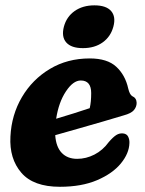

<svg xmlns="http://www.w3.org/2000/svg" viewBox="-20 -687 542 718"><path d="M464 -152.5Q463 -113.5 432 -75.8Q401 -38 343 -13.2Q285 11.5 204 11.5Q105 11.5 59.8 -41Q14.5 -93.5 19 -176.5Q23 -257.5 62 -323.8Q101 -390 166.5 -429.2Q232 -468.5 315.5 -468.5Q381.5 -468.5 415 -437.2Q448.5 -406 459.5 -356Q465 -333 474.5 -327.5Q490.5 -320.5 491 -302.5Q491 -287.5 480.8 -275.2Q470.5 -263 442.5 -255.5Q410 -245.5 365 -232.5Q320 -219.5 272.8 -206Q225.5 -192.5 186.5 -181.5Q189.5 -137.5 211 -115.2Q232.5 -93 268.5 -93Q302 -93 333.2 -109Q364.5 -125 387 -156Q403.5 -175 415.2 -182.2Q427 -189.5 440.5 -188Q454 -186.5 459.2 -176Q464.5 -165.5 464 -152.5ZM282 -386Q253.5 -386 226.5 -345.2Q199.5 -304.5 190 -243Q221.5 -252.5 255.5 -263Q289.5 -273.5 315.5 -282.5Q321 -305 321 -339Q321 -386 282 -386ZM290 -507Q246.5 -507 227.8 -528.2Q209 -549.5 219 -587.5Q229 -624.5 259.2 -645.8Q289.5 -667 333 -667Q377 -667 395.5 -645.8Q414 -624.5 404 -587.5Q394 -550 364 -528.5Q334 -507 290 -507Z"/></svg>

Font: Fraunces 72pt S100
Style: Bold Italic
Weight: 700
Italic angle: -16°
Version: Version 1.000; ttfautohint (v1.8.3)